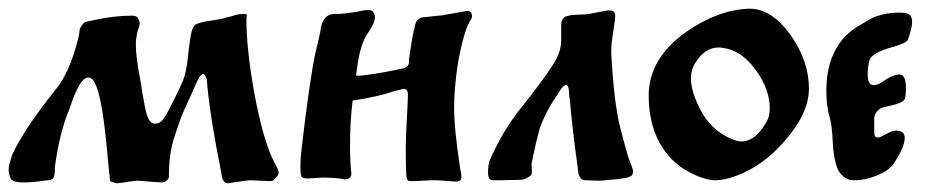

<svg xmlns="http://www.w3.org/2000/svg" viewBox="-20 -414 2154 441"><path d="M282 -378Q291 -378 294 -375.5Q297 -373 300 -365Q301 -363 301 -362Q301 -354 296 -343Q292 -325 292 -311Q292 -281 304 -221Q305 -210 313 -168Q320 -130 335 -130Q342 -130 346.5 -132.5Q351 -135 353 -138Q355 -141 362 -151Q383 -190 400 -228Q408 -247 412 -286Q416 -325 420 -341Q423 -352 428 -357Q438 -363 464 -366.5Q490 -370 497 -373L513 -377Q526 -382 540 -382Q544 -382 545.5 -381Q547 -380 547 -379Q547 -378 546.5 -375Q546 -372 546 -370Q546 -305 562 -212.5Q578 -120 600 -63Q604 -53 610 -41.5Q616 -30 618 -26Q620 -20 620 -18Q620 -14 618 -11Q616 -8 612.5 -5Q609 -2 608 0Q606 2 600 2Q593 2 577 1Q561 0 554 0Q549 0 510 6Q509 6 507 6.5Q505 7 504 7Q493 7 490 -8Q460 -158 455 -232Q451 -244 446 -244Q440 -244 428 -217Q425 -209 412 -181Q399 -153 394.5 -140.5Q390 -128 382 -104Q374 -80 371 -57.5Q368 -35 368 -10Q369 -5 363.5 0Q358 5 353 5Q345 5 322.5 3Q300 1 297 1Q289 1 271.5 4Q254 7 247 7Q246 7 244 6H243Q241 4 238 4Q235 4 233.5 2Q232 0 232 -7Q230 -22 226.5 -61.5Q223 -101 221 -115Q210 -211 193 -231Q188 -236 183 -236Q177 -236 171 -230Q165 -224 159 -212.5Q153 -201 149.5 -192Q146 -183 141.5 -169.5Q137 -156 136 -155Q116 -104 106 -30Q106 -25 106 -20L105 -14Q105 -7 101.5 -4Q98 -1 94.5 -0.5Q91 0 81 1Q55 5 35 5H28Q12 4 7 -1Q2 -6 0 -20V-27Q0 -34 6 -52Q9 -66 42 -119Q73 -165 106 -206Q140 -246 160 -327Q163 -342 163 -345Q163 -350 173 -362Q175 -364 192 -367Q240 -378 282 -378Z M912 -75Q912 -95 914.5 -141Q917 -187 917 -196Q917 -210 907 -210L883 -204Q849 -192 790 -183Q784 -135 784 -80Q784 -42 787 -16Q787 -2 772 -2Q769 -2 761 -4Q741 -6 729 -6Q729 -6 718 -6Q715 -6 704 -5Q693 -4 688 -4Q673 -4 672 -10Q670 -14 670 -30Q670 -51 672 -66Q691 -231 705 -295Q716 -339 717 -350Q723 -382 749 -382H761Q762 -382 794 -386Q796 -386 807 -388.5Q818 -391 825 -391Q841 -391 841 -374Q841 -367 837.5 -359.5Q834 -352 828 -342.5Q822 -333 821 -332Q804 -302 798 -240Q823 -240 893 -254Q896 -255 901 -256Q906 -257 908 -257.5Q910 -258 912.5 -259.5Q915 -261 916.5 -263Q918 -265 919 -268Q920 -272 919 -275Q925 -319 930 -342Q931 -344 932 -349.5Q933 -355 933.5 -357Q934 -359 935.5 -362.5Q937 -366 938.5 -367.5Q940 -369 942.5 -371Q945 -373 949 -374Q950 -374 997 -379Q1052 -389 1053 -389Q1064 -389 1064 -377Q1064 -372 1061 -368Q1046 -346 1032 -270Q1023 -212 1023 -167Q1023 -118 1036 -34Q1036 -30 1038 -21Q1040 -12 1040 -8Q1040 3 1028 3Q1022 3 1004.5 1.5Q987 0 978 0Q968 0 951 1Q934 2 925 2Q921 2 919 1.5Q917 1 916 -1Q915 -3 914.5 -4.5Q914 -6 913.5 -9.5Q913 -13 913 -15Q912 -37 912 -75Z M1370 0Q1365 1 1354 1Q1349 1 1338.5 0.5Q1328 0 1324 0Q1317 0 1313.5 -5Q1310 -10 1309 -14Q1308 -18 1307 -29Q1295 -114 1289 -183Q1287 -193 1287 -203Q1286 -219 1280 -219Q1274 -219 1263 -201Q1234 -159 1220 -120Q1209 -80 1201 -38Q1201 -35 1201.5 -28Q1202 -21 1201.5 -16.5Q1201 -12 1199 -11Q1188 -2 1177 -1Q1169 -1 1153 -0.5Q1137 0 1129 0H1111Q1101 0 1101 -18Q1101 -37 1105 -46Q1135 -114 1175 -164Q1226 -228 1250 -265Q1269 -294 1269 -322V-346V-356Q1269 -364 1272 -369.5Q1275 -375 1282 -377Q1289 -379 1294.5 -379.5Q1300 -380 1310.5 -380.5Q1321 -381 1326 -381Q1329 -381 1346 -384.5Q1363 -388 1370 -389Q1373 -390 1380 -390Q1393 -390 1393 -379Q1393 -368 1388.5 -341Q1384 -314 1384 -300V-291Q1390 -180 1404 -123Q1411 -95 1423 -53Q1434 -26 1434 -21Q1434 -16 1432.5 -13Q1431 -10 1427 -8.5Q1423 -7 1420 -6Q1417 -5 1411.5 -4.5Q1406 -4 1403 -3Q1373 0 1370 0Z M1470 -195Q1470 -279 1555 -340Q1628 -391 1699 -394Q1699 -394 1702 -394Q1753 -394 1797 -332Q1838 -273 1838 -211Q1838 -158 1792 -102Q1730 -24 1648 -3Q1634 0 1623 0Q1597 0 1561 -20Q1519 -42 1494.5 -87Q1470 -132 1470 -195ZM1639 -304Q1636 -305 1631 -305Q1598 -305 1576 -268Q1567 -253 1567 -234Q1567 -201 1593 -154Q1623 -105 1674 -90Q1676 -90 1678 -89.5Q1680 -89 1682 -89Q1714 -89 1738 -130Q1748 -144 1748 -165Q1748 -209 1716 -253Q1682 -300 1639 -304Z M2038 -114Q2058 -114 2058 -97Q2058 -76 2032 -37Q2021 -22 1994.5 -11Q1968 0 1943 0Q1935 0 1931 -1Q1909 -9 1901.5 -32.5Q1894 -56 1892.5 -91Q1891 -126 1886 -143Q1878 -170 1878 -205Q1878 -314 1958 -358Q1976 -369 1984 -373Q1992 -377 2008.5 -381Q2025 -385 2046 -385Q2063 -385 2069 -380.5Q2075 -376 2075 -363Q2075 -350 2065 -322Q2061 -314 2020 -303Q1980 -290 1977 -275Q1973 -261 1973 -245Q1973 -220 1984 -219Q1991 -217 2002 -223Q2030 -243 2046 -243Q2061 -243 2061 -210Q2061 -201 2059 -189Q2058 -183 2048.5 -178.5Q2039 -174 2024 -171Q2009 -168 2007 -167Q2000 -165 1994 -157.5Q1988 -150 1988 -141V-113Q1988 -108 1988.5 -105Q1989 -102 1991 -100Q1993 -98 1997 -98Q2003 -99 2016 -106.5Q2029 -114 2038 -114Z"/></svg>

Font: Fedorovsk Unicode
Style: Medium
Weight: 500
Designer: Aleksandr Andreev and Nikita Simmons
Version: Version 3.2